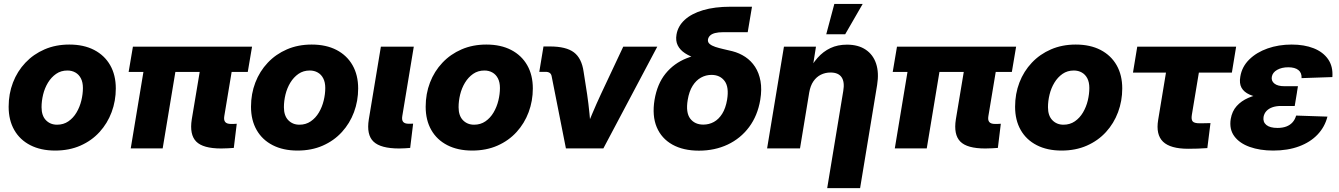

<svg xmlns="http://www.w3.org/2000/svg" viewBox="-20 -762 6877 986"><path d="M263.2 11.2Q189.5 11.2 135.7 -16.4Q82 -43.9 53.2 -94.5Q24.4 -145 24.4 -213.9Q24.4 -280.3 46.6 -338.1Q68.8 -396 110.4 -439.9Q151.9 -483.9 209 -508.5Q266.1 -533.2 335.9 -533.2Q410.2 -533.2 463.6 -505.4Q517.1 -477.5 545.9 -427Q574.7 -376.5 574.7 -307.6Q574.7 -243.7 553.2 -186Q531.7 -128.4 491.2 -84Q450.7 -39.6 393.1 -14.2Q335.4 11.2 263.2 11.2ZM272.9 -121.6Q306.2 -121.6 331.3 -138.9Q356.4 -156.2 373 -184.3Q389.6 -212.4 397.7 -245.6Q405.8 -278.8 405.8 -310.1Q405.8 -339.4 395.5 -359.4Q385.3 -379.4 367.2 -389.6Q349.1 -399.9 326.2 -399.9Q293 -399.9 268.1 -382.6Q243.2 -365.2 226.3 -337.4Q209.5 -309.6 201.4 -276.4Q193.4 -243.2 193.4 -211.4Q193.4 -168 215.8 -144.8Q238.3 -121.6 272.9 -121.6Z M1115.7 0.5Q1022.5 0.5 987.5 -35.2Q952.6 -70.8 964.8 -148.9L1021.5 -488.3H1185.5L1131.8 -165.5Q1128.4 -145 1136.7 -135.3Q1145 -125.5 1166 -125.5Q1172.9 -125.5 1181.9 -125.7Q1190.9 -126 1195.8 -126.5L1180.7 -2.4Q1168.5 -1.5 1150.4 -0.5Q1132.3 0.5 1115.7 0.5ZM651.4 0 732.4 -488.3H896.5L815.4 0ZM640.6 -392.6 662.6 -522.5H1274.4L1252.4 -392.6Z M1507.8 11.2Q1434.1 11.2 1380.4 -16.4Q1326.7 -43.9 1297.9 -94.5Q1269 -145 1269 -213.9Q1269 -280.3 1291.3 -338.1Q1313.5 -396 1355 -439.9Q1396.5 -483.9 1453.6 -508.5Q1510.7 -533.2 1580.6 -533.2Q1654.8 -533.2 1708.3 -505.4Q1761.7 -477.5 1790.5 -427Q1819.3 -376.5 1819.3 -307.6Q1819.3 -243.7 1797.9 -186Q1776.4 -128.4 1735.8 -84Q1695.3 -39.6 1637.7 -14.2Q1580.1 11.2 1507.8 11.2ZM1517.6 -121.6Q1550.8 -121.6 1575.9 -138.9Q1601.1 -156.2 1617.7 -184.3Q1634.3 -212.4 1642.3 -245.6Q1650.4 -278.8 1650.4 -310.1Q1650.4 -339.4 1640.1 -359.4Q1629.9 -379.4 1611.8 -389.6Q1593.8 -399.9 1570.8 -399.9Q1537.6 -399.9 1512.7 -382.6Q1487.8 -365.2 1470.9 -337.4Q1454.1 -309.6 1446 -276.4Q1438 -243.2 1438 -211.4Q1438 -168 1460.4 -144.8Q1482.9 -121.6 1517.6 -121.6Z M2029.8 0.5Q1935.1 0.5 1898.2 -34.7Q1861.3 -69.8 1874 -148.9L1936 -522.5H2105L2045.9 -166Q2042.5 -145.5 2050.5 -136Q2058.6 -126.5 2079.1 -126.5Q2085.4 -126.5 2091.3 -126.7Q2097.2 -127 2101.6 -127L2086.4 -2.4Q2074.7 -1.5 2060.1 -0.5Q2045.4 0.5 2029.8 0.5Z M2404.8 11.2Q2331.1 11.2 2277.3 -16.4Q2223.6 -43.9 2194.8 -94.5Q2166 -145 2166 -213.9Q2166 -280.3 2188.2 -338.1Q2210.4 -396 2252 -439.9Q2293.5 -483.9 2350.6 -508.5Q2407.7 -533.2 2477.5 -533.2Q2551.8 -533.2 2605.2 -505.4Q2658.7 -477.5 2687.5 -427Q2716.3 -376.5 2716.3 -307.6Q2716.3 -243.7 2694.8 -186Q2673.3 -128.4 2632.8 -84Q2592.3 -39.6 2534.7 -14.2Q2477.1 11.2 2404.8 11.2ZM2414.6 -121.6Q2447.8 -121.6 2472.9 -138.9Q2498 -156.2 2514.6 -184.3Q2531.2 -212.4 2539.3 -245.6Q2547.4 -278.8 2547.4 -310.1Q2547.4 -339.4 2537.1 -359.4Q2526.9 -379.4 2508.8 -389.6Q2490.7 -399.9 2467.8 -399.9Q2434.6 -399.9 2409.7 -382.6Q2384.8 -365.2 2367.9 -337.4Q2351.1 -309.6 2343 -276.4Q2335 -243.2 2335 -211.4Q2335 -168 2357.4 -144.8Q2379.9 -121.6 2414.6 -121.6Z M2886.2 0 2813 -370.1Q2811 -381.8 2803.2 -387.5Q2795.4 -393.1 2781.2 -393.1H2749.5L2771 -523.4H2803.7Q2887.2 -523.4 2927.2 -493.2Q2967.3 -462.9 2977.1 -393.6L2995.1 -278.3Q3002.4 -228.5 3007.3 -177.7Q3012.2 -127 3016.6 -75.2H2978.5Q3000 -127 3021.2 -177.5Q3042.5 -228 3065.9 -278.3L3180.7 -522.5H3355.5L3078.6 0Z M3569.3 11.7Q3488.8 11.7 3432.9 -19.5Q3377 -50.8 3352.5 -109.1Q3328.1 -167.5 3341.3 -249Q3355 -331.1 3397.9 -384Q3440.9 -437 3506.3 -462.9Q3571.8 -488.8 3652.3 -488.8L3644 -439.5Q3597.7 -448.2 3560.3 -460.2Q3522.9 -472.2 3497.6 -488.8Q3472.2 -505.4 3460.4 -529.1Q3448.7 -552.7 3454.1 -584.5Q3461.4 -627.9 3496.1 -659.9Q3530.8 -691.9 3590.3 -709.7Q3649.9 -727.5 3731.9 -727.5H3841.8L3819.8 -596.7H3694.8Q3668.9 -596.7 3652.1 -592.3Q3635.3 -587.9 3626.5 -579.3Q3617.7 -570.8 3615.7 -559.1Q3613.8 -545.4 3624.3 -536.4Q3634.8 -527.3 3653.3 -521.2Q3671.9 -515.1 3695.1 -509.8Q3718.3 -504.4 3741.2 -499Q3777.3 -489.7 3807.4 -469.7Q3837.4 -449.7 3857.7 -418.7Q3877.9 -387.7 3885.5 -345.5Q3893.1 -303.2 3884.3 -249.5Q3870.6 -168 3826.9 -109.4Q3783.2 -50.8 3716.8 -19.5Q3650.4 11.7 3569.3 11.7ZM3591.8 -122.1Q3621.1 -122.1 3646 -135.7Q3670.9 -149.4 3688.7 -177.7Q3706.5 -206.1 3713.9 -249.5Q3724.6 -314.5 3701.2 -345.9Q3677.7 -377.4 3633.8 -377.4Q3605 -377.4 3579.8 -363.5Q3554.7 -349.6 3536.9 -321.3Q3519 -293 3511.7 -249Q3501 -184.1 3524.4 -153.1Q3547.9 -122.1 3591.8 -122.1Z M4135.7 -287.1 4088.4 0H3919.4L4005.9 -522.5H4170.4L4148.4 -384.3L4127 -387.7Q4149.9 -432.6 4178.7 -465.1Q4207.5 -497.6 4244.6 -515.1Q4281.7 -532.7 4329.6 -532.7Q4387.2 -532.7 4425.5 -507.1Q4463.9 -481.4 4479.2 -435.1Q4494.6 -388.7 4484.4 -325.7L4397 204.1H4228L4310.5 -294.9Q4318.4 -340.8 4302 -365.2Q4285.6 -389.6 4245.1 -389.6Q4218.3 -389.6 4195.6 -378.4Q4172.9 -367.2 4157.2 -344.5Q4141.6 -321.8 4135.7 -287.1ZM4223.1 -585.9 4264.6 -741.7H4410.2L4320.3 -585.9Z M5039.6 0.5Q4946.3 0.5 4911.4 -35.2Q4876.5 -70.8 4888.7 -148.9L4945.3 -488.3H5109.4L5055.7 -165.5Q5052.2 -145 5060.5 -135.3Q5068.8 -125.5 5089.8 -125.5Q5096.7 -125.5 5105.7 -125.7Q5114.7 -126 5119.6 -126.5L5104.5 -2.4Q5092.3 -1.5 5074.2 -0.5Q5056.2 0.5 5039.6 0.5ZM4575.2 0 4656.2 -488.3H4820.3L4739.3 0ZM4564.5 -392.6 4586.4 -522.5H5198.2L5176.3 -392.6Z M5431.6 11.2Q5357.9 11.2 5304.2 -16.4Q5250.5 -43.9 5221.7 -94.5Q5192.9 -145 5192.9 -213.9Q5192.9 -280.3 5215.1 -338.1Q5237.3 -396 5278.8 -439.9Q5320.3 -483.9 5377.4 -508.5Q5434.6 -533.2 5504.4 -533.2Q5578.6 -533.2 5632.1 -505.4Q5685.5 -477.5 5714.4 -427Q5743.2 -376.5 5743.2 -307.6Q5743.2 -243.7 5721.7 -186Q5700.2 -128.4 5659.7 -84Q5619.1 -39.6 5561.5 -14.2Q5503.9 11.2 5431.6 11.2ZM5441.4 -121.6Q5474.6 -121.6 5499.8 -138.9Q5524.9 -156.2 5541.5 -184.3Q5558.1 -212.4 5566.2 -245.6Q5574.2 -278.8 5574.2 -310.1Q5574.2 -339.4 5564 -359.4Q5553.7 -379.4 5535.6 -389.6Q5517.6 -399.9 5494.6 -399.9Q5461.4 -399.9 5436.5 -382.6Q5411.6 -365.2 5394.8 -337.4Q5377.9 -309.6 5369.9 -276.4Q5361.8 -243.2 5361.8 -211.4Q5361.8 -168 5384.3 -144.8Q5406.7 -121.6 5441.4 -121.6Z M6082 2Q5990.2 2 5952.6 -34.4Q5915 -70.8 5927.7 -146.5L5967.8 -389.2H5798.3L5820.3 -522.5H6328.1L6306.2 -389.2H6136.7L6100.6 -171.9Q6096.7 -147.9 6105 -138.4Q6113.3 -128.9 6140.1 -128.9Q6153.8 -128.9 6168.7 -129.2Q6183.6 -129.4 6196.3 -129.9L6180.2 -1.5Q6154.8 0.5 6130.4 1.2Q6106 2 6082 2Z M6518.6 11.2Q6450.2 11.2 6397.7 -7.6Q6345.2 -26.4 6318.6 -62.5Q6292 -98.6 6300.3 -150.9Q6307.1 -190.9 6330.8 -217.3Q6354.5 -243.7 6390.4 -259.3Q6426.3 -274.9 6470.2 -281.5Q6514.2 -288.1 6561 -288.1H6640.6L6628.9 -217.8H6558.1Q6533.7 -217.8 6514.6 -211.2Q6495.6 -204.6 6483.9 -192.1Q6472.2 -179.7 6468.8 -161.6Q6464.8 -135.3 6483.4 -120.1Q6502 -105 6540.5 -105Q6566.4 -105 6585.7 -112.3Q6605 -119.6 6617.7 -133.8Q6630.4 -147.9 6636.2 -168.5L6796.9 -163.1Q6783.7 -110.4 6746.3 -71Q6709 -31.7 6651.1 -10.3Q6593.3 11.2 6518.6 11.2ZM6560.5 -253.9Q6508.8 -253.9 6467 -258.8Q6425.3 -263.7 6396.7 -276.4Q6368.2 -289.1 6355.7 -311.5Q6343.3 -334 6349.6 -369.1Q6357.9 -419.4 6395.3 -456.3Q6432.6 -493.2 6489.5 -513.2Q6546.4 -533.2 6613.3 -533.2Q6677.7 -533.2 6726.1 -514.2Q6774.4 -495.1 6800.3 -458Q6826.2 -420.9 6822.3 -366.2L6664.1 -360.8Q6665.5 -388.2 6647.7 -402.3Q6629.9 -416.5 6595.7 -416.5Q6562.5 -416.5 6538.8 -403.3Q6515.1 -390.1 6511.2 -367.2Q6507.8 -346.2 6524.7 -332.8Q6541.5 -319.3 6575.7 -319.3H6645.5L6634.8 -253.9Z"/></svg>

Font: Inter 28pt ExtraBold
Style: Italic
Weight: 800
Italic angle: -9.3988°
Designer: Rasmus Andersson
Foundry: rsms
Version: Version 4.001;git-66647c0bb